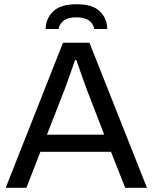

<svg xmlns="http://www.w3.org/2000/svg" viewBox="-20 -888 722 908"><path d="M196 -751Q196 -799 231 -833.5Q266 -868 343 -868Q419 -868 453 -833.5Q487 -799 487 -751H426Q414 -806 342 -806Q299 -806 279.5 -789Q260 -772 257 -751ZM7 0 278 -686H403L675 0H572L505 -170H171L105 0ZM202 -251H473L390 -466Q376 -503 341 -604H335Q305 -517 286 -466Z"/></svg>

Font: Archivo
Style: Regular
Weight: 400
Designer: Hector Gatti
Foundry: Omnibus-Type
Version: Version 2.001